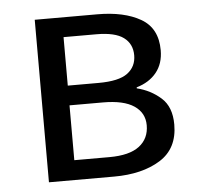

<svg xmlns="http://www.w3.org/2000/svg" viewBox="-42 -529 592 572"><g transform="rotate(-5 254.0 -243.0)"><path d="M82 0V-486H269Q349 -486 398.5 -457.5Q448 -429 448 -363Q448 -323 426.5 -296.5Q405 -270 367 -259V-256Q408 -246 438.5 -219Q469 -192 469 -139Q469 -67 415 -33.5Q361 0 277 0ZM163 -282H255Q316 -282 342 -301.5Q368 -321 368 -355Q368 -389 342.5 -408Q317 -427 261 -427H163ZM163 -59H268Q328 -59 357.5 -81.5Q387 -104 387 -144Q387 -181 356 -202Q325 -223 263 -223H163Z"/></g></svg>

Font: .
Style: 
Weight: 400
Designer: Paul D. Hunt, Dalton Maag
Foundry: Dalton Maag Ltd
Version: Version 1.200